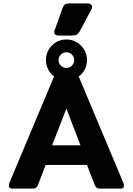

<svg xmlns="http://www.w3.org/2000/svg" viewBox="-20 -1108 780 1128"><path d="M299 -919Q299 -926 302 -933L347 -1059Q353 -1076 361.5 -1082Q370 -1088 392 -1088H489Q504 -1088 512.5 -1083Q521 -1078 521 -1068Q521 -1060 515 -1049L450 -927Q441 -910 431 -904.5Q421 -899 397 -899H327Q299 -899 299 -919ZM708 -17Q708 0 690 0H569Q555 0 548.5 -4.5Q542 -9 537 -21L491 -139H248L203 -21Q198 -9 191.5 -4.5Q185 0 171 0H50Q32 0 32 -17Q32 -24 35 -33L294 -650L298 -659Q276 -675 263 -700.5Q250 -726 250 -755Q250 -805 285 -840.5Q320 -876 370 -876Q420 -876 455.5 -840.5Q491 -805 491 -755Q491 -725 478 -700Q465 -675 442 -658L446 -650L705 -33Q708 -24 708 -17ZM324 -755Q324 -736 337.5 -722.5Q351 -709 370 -709Q389 -709 402.5 -722.5Q416 -736 416 -755Q416 -774 402.5 -787.5Q389 -801 370 -801Q351 -801 337.5 -787.5Q324 -774 324 -755ZM453 -254 370 -470 286 -254Z"/></svg>

Font: Mitr Medium
Style: Regular
Weight: 500
Designer: Thanarat Vachiruckul
Foundry: Cadson Demak
Version: Version 1.003